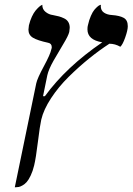

<svg xmlns="http://www.w3.org/2000/svg" viewBox="-20 -582 555 804"><path d="M152.8 -81.1Q147 -55.7 138.7 12.2Q130.4 80.1 123 110.8Q117.2 134.8 108.6 152.8Q100.1 170.9 92 179.9Q84 189 74.5 194.3Q64.9 199.7 58.8 200.9Q52.7 202.1 46.9 202.1H42L131.8 -232.9Q136.2 -253.9 163.6 -304.4Q190.9 -355 194.8 -375Q196.8 -380.9 196.8 -383.8Q196.8 -399.9 182.1 -402.8Q136.7 -412.6 117.9 -424.1Q99.1 -435.5 99.1 -458Q99.1 -462.4 101.1 -476.1Q106 -496.1 113.5 -512.2Q121.1 -528.3 128.4 -537.1Q135.7 -545.9 142.3 -552Q148.9 -558.1 153.3 -560.1L157.2 -562Q156.7 -543.5 170.7 -532.2Q184.6 -521 201.2 -519Q216.8 -516.1 226.8 -513.4Q236.8 -510.7 248.5 -505.1Q260.3 -499.5 266.1 -489.5Q272 -479.5 272 -465.8Q272 -461.9 270 -448.2Q266.1 -432.1 245.6 -398.4Q225.1 -364.7 204.3 -328.1Q183.6 -291.5 178.2 -267.1L160.2 -179.2H168Q256.8 -301.3 408.2 -404.8Q346.2 -415 346.2 -459Q346.2 -470.2 348.1 -476.1Q353 -498.5 360.6 -515.6Q368.2 -532.7 375.2 -541Q382.3 -549.3 388.7 -554.7Q395 -560.1 398.9 -561L402.8 -562Q402.8 -561 402.3 -559.3Q401.9 -557.6 401.9 -557.1Q401.9 -538.1 415.5 -529.1Q429.2 -520 449.2 -519Q481.4 -516.6 498.3 -507.1Q515.1 -497.6 515.1 -472.2Q515.1 -455.6 504.4 -425.3Q493.7 -395 483.9 -386.2Q461.9 -398.9 438 -398.9Q396 -371.6 353 -336.9Q310.1 -302.2 267.3 -260Q224.6 -217.8 193.6 -170.4Q162.6 -123 152.8 -81.1Z"/></svg>

Font: Common Serif SemiBold
Style: Italic
Weight: 600
Italic angle: -12°
Designer: Philipp H. Poll, Khaled Hosny
Foundry: Stefan Peev, Context Ltd.
Version: Version 1.026